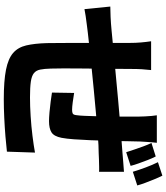

<svg xmlns="http://www.w3.org/2000/svg" viewBox="50 -892 899 1040"><g transform="rotate(90 500.0 -372.5)"><path d="M754 -772Q753 -764 751.5 -748Q750 -732 749 -714Q748 -696 747 -681Q746 -647 745.5 -617Q745 -587 744.5 -560Q744 -533 743 -507Q742 -462 740 -413Q738 -364 735 -323Q732 -282 727 -256Q719 -215 697.5 -201.5Q676 -188 637 -188Q619 -188 589.5 -190.5Q560 -193 530.5 -197Q501 -201 482 -204L484 -324Q507 -320 534 -316.5Q561 -313 575 -313Q589 -313 595.5 -316.5Q602 -320 604 -334Q607 -354 608 -381.5Q609 -409 610 -442Q611 -475 612 -509Q612 -535 612 -561.5Q612 -588 612 -617Q612 -646 612 -675Q612 -689 611 -707.5Q610 -726 608.5 -744Q607 -762 605 -772ZM360 -741Q357 -715 355.5 -690.5Q354 -666 354 -632Q354 -605 353.5 -562Q353 -519 352.5 -466.5Q352 -414 351.5 -362.5Q351 -311 351 -267.5Q351 -224 352 -198Q353 -162 357.5 -140Q362 -118 377 -106Q392 -94 423 -89.5Q454 -85 508 -85Q555 -85 610 -88.5Q665 -92 717 -98.5Q769 -105 807 -112L802 40Q768 44 719.5 48Q671 52 618 54.5Q565 57 518 57Q418 57 358 45Q298 33 267.5 6.5Q237 -20 226.5 -64.5Q216 -109 214 -176Q214 -198 213.5 -234.5Q213 -271 213 -316Q213 -361 213 -408Q213 -455 213 -498.5Q213 -542 213 -575Q213 -608 213 -624Q213 -657 210.5 -685.5Q208 -714 204 -741ZM16 -520Q37 -520 71.5 -521.5Q106 -523 147 -527Q177 -530 235 -535.5Q293 -541 368 -548Q443 -555 523.5 -562.5Q604 -570 678.5 -576Q753 -582 810 -586Q830 -588 858.5 -590Q887 -592 911 -594V-459Q902 -460 883 -459.5Q864 -459 843.5 -458.5Q823 -458 809 -457Q771 -457 715.5 -452.5Q660 -448 596.5 -442.5Q533 -437 467 -430.5Q401 -424 341 -418Q281 -412 232.5 -406.5Q184 -401 156 -398Q141 -396 116 -393Q91 -390 67.5 -386.5Q44 -383 30 -380ZM828 -766Q838 -747 847.5 -722Q857 -697 865.5 -673.5Q874 -650 879 -630L805 -606Q798 -628 790 -651.5Q782 -675 773.5 -698.5Q765 -722 755 -743ZM932 -802Q942 -782 952 -757.5Q962 -733 971 -709Q980 -685 985 -666L911 -642Q901 -675 887.5 -711.5Q874 -748 859 -778Z"/></g></svg>

Font: Noto Sans JP Thin ExtraBold
Style: Regular
Weight: 800
Version: Version 2.004-H2;hotconv 1.0.118;makeotfexe 2.5.65603